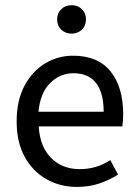

<svg xmlns="http://www.w3.org/2000/svg" viewBox="-20 -716 538 748"><path d="M279.3 12.2Q214.4 12.2 161.1 -17.8Q107.9 -47.9 76.4 -104.7Q44.9 -161.6 44.9 -243.2Q44.9 -324.7 75.4 -381.8Q106 -439 155.8 -469Q205.6 -499 264.2 -499Q361.8 -499 410.9 -437.7Q460 -376.5 460 -270Q460 -256.8 459 -244.9Q458 -232.9 456.5 -223.6H130.9Q135.3 -145 178.7 -101.1Q222.2 -57.1 290.5 -57.1Q324.2 -57.1 353.5 -65.9Q382.8 -74.7 409.7 -92.3L439.9 -36.1Q408.2 -15.6 368.4 -1.7Q328.6 12.2 279.3 12.2ZM129.9 -280.8H383.8Q383.8 -355 354 -392.8Q324.2 -430.7 266.1 -430.7Q213.9 -430.7 175.3 -392.3Q136.7 -354 129.9 -280.8ZM258.8 -585Q234.9 -585 218.8 -600.3Q202.6 -615.7 202.6 -641.1Q202.6 -665 218.8 -680.4Q234.9 -695.8 258.8 -695.8Q282.7 -695.8 298.8 -680.4Q314.9 -665 314.9 -641.1Q314.9 -615.7 298.8 -600.3Q282.7 -585 258.8 -585Z"/></svg>

Font: Varta Light Medium
Style: Regular
Weight: 500
Version: Version 1.004